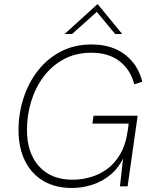

<svg xmlns="http://www.w3.org/2000/svg" viewBox="-20 -926 765 954"><path d="M337 8Q255 8 195.5 -27Q136 -62 104 -127Q72 -192 72 -280Q72 -361 96.5 -437.5Q121 -514 167.5 -574Q214 -634 281.5 -669.5Q349 -705 434 -705Q537 -705 602 -654Q667 -603 687 -520L647 -507Q629 -579 574.5 -621.5Q520 -664 434 -664Q357 -664 297.5 -632Q238 -600 197 -545.5Q156 -491 135 -422.5Q114 -354 114 -280Q114 -166 174 -99.5Q234 -33 341 -33Q383 -33 427 -45Q471 -57 510 -84.5Q549 -112 577 -159.5Q605 -207 615 -279L623 -340L630 -312H439L445 -351H664L614 0H576L594 -161L600 -156Q574 -96 531.5 -60Q489 -24 438.5 -8Q388 8 337 8ZM301 -757 465 -906 587 -757H552L461 -867L338 -757Z"/></svg>

Font: Hanken Grotesk ExtraLight
Style: Italic
Weight: 250
Italic angle: -8°
Designer: Alfredo Marco Pradil
Foundry: Hanken Design Co.
Version: Version 3.013